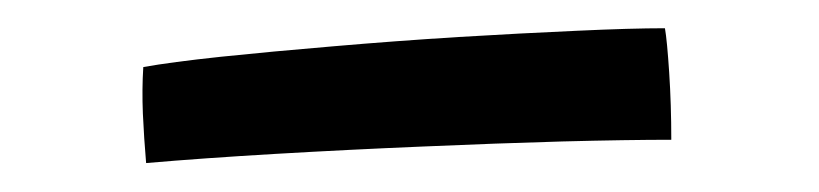

<svg xmlns="http://www.w3.org/2000/svg" viewBox="-20 -702 580 136"><path d="M455.5 -603Q424.5 -603 378.2 -601.8Q332 -600.5 279.2 -598.2Q226.5 -596 175.2 -593Q124 -590 83.5 -586.5Q82 -604 81.2 -621.5Q80.5 -639 81.5 -654.5Q101 -658 136.5 -661.8Q172 -665.5 216 -669.2Q260 -673 305 -675.8Q350 -678.5 388.5 -680.2Q427 -682 451 -682Q452.5 -673.5 454 -650.8Q455.5 -628 455.5 -603Z"/></svg>

Font: Grandstander Thin Medium
Style: Regular
Weight: 500
Version: Version 1.200